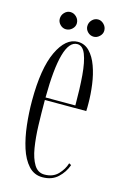

<svg xmlns="http://www.w3.org/2000/svg" viewBox="-103 -678 474 737"><g transform="rotate(15 134.0 -310.0)"><path d="M142.5 11Q109.5 11 87.2 -13.5Q65 -38 52.2 -78Q39.5 -118 34 -166.5Q28.5 -215 28.5 -262.5Q28.5 -391.5 60.5 -459Q92.5 -526.5 140.5 -526.5Q168 -526.5 187.2 -506.5Q206.5 -486.5 218.2 -454Q230 -421.5 235.2 -383Q240.5 -344.5 240.5 -307Q240.5 -299.5 240.5 -292.2Q240.5 -285 240 -278H75.5V-275.5Q75.5 -227 77 -178.2Q78.5 -129.5 85 -89.5Q91.5 -49.5 106.5 -25.2Q121.5 -1 147.5 -1Q181.5 -1 201.5 -22Q221.5 -43 228.5 -67.5L237.5 -62.5Q227 -32.5 203.5 -10.8Q180 11 142.5 11ZM140.5 -517.5Q77 -517.5 75.5 -288H194Q194 -355 189.8 -406.8Q185.5 -458.5 174 -488Q162.5 -517.5 140.5 -517.5ZM193.5 -561Q179.5 -561 169.5 -571Q159.5 -581 159.5 -594Q159.5 -608.5 169.5 -619Q179.5 -629.5 193.5 -629.5Q206 -629.5 216.5 -619Q227 -608.5 227 -594Q227 -581 216.5 -571Q206 -561 193.5 -561ZM83 -561Q70 -561 60 -571Q50 -581 50 -594Q50 -608.5 60 -619Q70 -629.5 83 -629.5Q97 -629.5 107.5 -619Q118 -608.5 118 -594Q118 -581 107.5 -571Q97 -561 83 -561Z"/></g></svg>

Font: Imbue 100pt ExtraLight
Style: Regular
Weight: 200
Designer: Tyler Finck
Foundry: Etcetera Type Company
Version: Version 1.102; ttfautohint (v1.8.3)